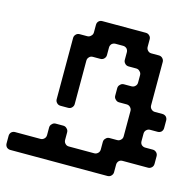

<svg xmlns="http://www.w3.org/2000/svg" viewBox="-176 -790 893 893"><g transform="rotate(15 270.5 -343.5)"><path d="M529.3 -195.3Q529.3 -184.6 536.1 -177.7Q543.9 -170.9 553.7 -170.9Q566.4 -170.9 590.8 -170.9Q600.6 -170.9 608.4 -163.1Q615.2 -156.2 615.2 -145.5Q615.2 -133.8 615.2 -109.4Q615.2 -98.6 608.4 -91.8Q600.6 -84 590.8 -84Q549.8 -84 467.8 -84Q457 -84 450.2 -77.1Q443.4 -69.3 443.4 -59.6Q443.4 -46.9 443.4 -22.5Q443.4 -12.7 435.5 -4.9Q428.7 2 418 2Q261.7 2 -49.8 2Q-59.6 2 -67.4 -4.9Q-74.2 -12.7 -74.2 -22.5Q-74.2 -35.2 -74.2 -59.6Q-74.2 -69.3 -67.4 -77.1Q-59.6 -84 -49.8 -84Q-8.8 -84 73.2 -84Q83 -84 90.8 -91.8Q97.7 -98.6 97.7 -109.4Q97.7 -121.1 97.7 -145.5Q97.7 -156.2 105.5 -163.1Q112.3 -170.9 123 -170.9Q134.8 -170.9 159.2 -170.9Q169.9 -170.9 176.8 -163.1Q184.6 -156.2 184.6 -145.5Q184.6 -133.8 184.6 -109.4Q184.6 -98.6 191.4 -91.8Q198.2 -84 209 -84Q250 -84 332 -84Q341.8 -84 349.6 -91.8Q356.4 -98.6 356.4 -109.4Q356.4 -121.1 356.4 -145.5Q356.4 -156.2 364.3 -163.1Q371.1 -170.9 381.8 -170.9Q393.6 -170.9 418 -170.9Q428.7 -170.9 435.5 -177.7Q443.4 -184.6 443.4 -195.3Q443.4 -236.3 443.4 -318.4Q443.4 -328.1 435.5 -335.9Q428.7 -342.8 418 -342.8Q406.2 -342.8 381.8 -342.8Q371.1 -342.8 364.3 -350.6Q356.4 -357.4 356.4 -368.2Q356.4 -379.9 356.4 -404.3Q356.4 -415 364.3 -421.9Q371.1 -429.7 381.8 -429.7Q393.6 -429.7 418 -429.7Q428.7 -429.7 435.5 -436.5Q443.4 -443.4 443.4 -454.1Q443.4 -465.8 443.4 -490.2Q443.4 -501 435.5 -507.8Q428.7 -515.6 418 -515.6Q406.2 -515.6 381.8 -515.6Q371.1 -515.6 364.3 -522.5Q356.4 -530.3 356.4 -540Q356.4 -552.7 356.4 -577.1Q356.4 -586.9 349.6 -594.7Q341.8 -601.6 332 -601.6Q319.3 -601.6 294.9 -601.6Q285.2 -601.6 277.3 -594.7Q270.5 -586.9 270.5 -577.1Q270.5 -564.5 270.5 -540Q270.5 -530.3 262.7 -522.5Q255.9 -515.6 245.1 -515.6Q233.4 -515.6 209 -515.6Q198.2 -515.6 191.4 -507.8Q184.6 -501 184.6 -490.2Q184.6 -420.9 184.6 -281.2Q184.6 -271.5 176.8 -263.7Q169.9 -256.8 159.2 -256.8Q147.5 -256.8 123 -256.8Q112.3 -256.8 105.5 -263.7Q97.7 -271.5 97.7 -281.2Q97.7 -379.9 97.7 -577.1Q97.7 -586.9 105.5 -594.7Q112.3 -601.6 123 -601.6Q134.8 -601.6 159.2 -601.6Q169.9 -601.6 176.8 -609.4Q184.6 -616.2 184.6 -627Q184.6 -638.7 184.6 -663.1Q184.6 -673.8 191.4 -680.7Q198.2 -687.5 209 -687.5Q278.3 -687.5 418 -687.5Q428.7 -687.5 435.5 -680.7Q443.4 -673.8 443.4 -663.1Q443.4 -651.4 443.4 -627Q443.4 -616.2 450.2 -609.4Q457 -601.6 467.8 -601.6Q479.5 -601.6 503.9 -601.6Q514.6 -601.6 521.5 -594.7Q529.3 -586.9 529.3 -577.1Q529.3 -506.8 529.3 -368.2Q529.3 -357.4 536.1 -350.6Q543.9 -342.8 553.7 -342.8Q566.4 -342.8 590.8 -342.8Q600.6 -342.8 608.4 -335.9Q615.2 -328.1 615.2 -318.4Q615.2 -305.7 615.2 -281.2Q615.2 -271.5 608.4 -263.7Q600.6 -256.8 590.8 -256.8Q578.1 -256.8 553.7 -256.8Q543.9 -256.8 536.1 -249Q529.3 -242.2 529.3 -231.4Q529.3 -222.7 529.3 -213.9Q529.3 -204.1 529.3 -195.3Z"/></g></svg>

Font: Stal Type
Style: Alien
Weight: 400
Designer: daniel chilleron
Version: Version 1.0